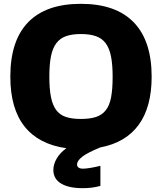

<svg xmlns="http://www.w3.org/2000/svg" viewBox="-20 -770 847 1004"><path d="M413 214Q339 214 299 189.5Q259 165 259 119Q259 89 276.5 59Q294 29 327 5Q183 -15 108.5 -108.5Q34 -202 34 -369Q34 -558 127.5 -654Q221 -750 403 -750Q585 -750 679 -653.5Q773 -557 773 -369Q773 -210 705 -117Q637 -24 504 1Q436 29 409.5 50Q383 71 383 90Q383 112 415 112Q429 112 455.5 107.5Q482 103 505 97V202Q463 214 413 214ZM403 -148Q451 -148 482.5 -158.5Q514 -169 533.5 -194Q553 -219 561 -261.5Q569 -304 569 -369Q569 -432 560.5 -475Q552 -518 532.5 -544Q513 -570 481 -581Q449 -592 403 -592Q357 -592 325.5 -581Q294 -570 274.5 -544Q255 -518 246.5 -475.5Q238 -433 238 -369Q238 -305 246.5 -262.5Q255 -220 274 -194.5Q293 -169 324.5 -158.5Q356 -148 403 -148Z"/></svg>

Font: Encode Sans Normal
Style: ExtraBold
Weight: 800
Designer: Pablo Impallari, Andres Torresi
Foundry: Pablo Impallari, Andres Torresi
Version: Version 1.000; ttfautohint (v1.00) -l 8 -r 50 -G 200 -x 14 -